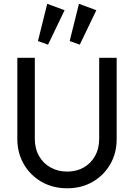

<svg xmlns="http://www.w3.org/2000/svg" viewBox="-20 -1006 723 1036"><path d="M342.5 10Q265.5 10 204.6 -24.7Q143.8 -59.4 108.7 -119.9Q73.5 -180.4 73.5 -256.5V-694H167.8V-258.8Q167.8 -204.3 190.7 -164.1Q213.7 -123.8 253.4 -102Q293.1 -80.2 342.4 -80.2Q392.5 -80.2 431.2 -102Q469.9 -123.8 492.6 -164Q515.2 -204.2 515.2 -257.8V-694H609.5V-255.5Q609.5 -179.3 574.7 -119.4Q539.9 -59.5 479.7 -24.7Q419.5 10 342.5 10ZM239.2 -765 184.8 -784.5 234.8 -985.5 328.5 -950.8ZM410.5 -765 356 -784.5 406 -985.5 499.8 -950.8Z"/></svg>

Font: Outfit Thin
Style: Regular
Weight: 100
Designer: Rodrigo Fuenzalida
Foundry: fragTYPE
Version: Version 1.100;gftools[0.9.27]